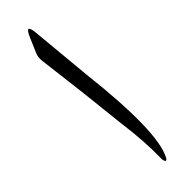

<svg xmlns="http://www.w3.org/2000/svg" viewBox="-243 -698 702 702"><g transform="rotate(-45 108.5 -347.0)"><path d="M89 -670Q110 -719 116 -672L139 -427Q177 -96 130 -7Q123 5 119 -1Q115 -6 115 -18Q117 -102 103 -207Q103 -211 82 -397L60 -578Q58 -598 64 -612Z"/></g></svg>

Font: Amiri Modified
Style: Regular
Weight: 400
Version: 0.117-H1